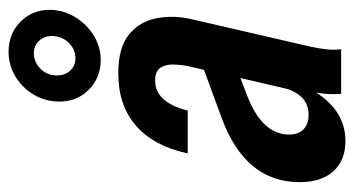

<svg xmlns="http://www.w3.org/2000/svg" viewBox="-209 -607 826 448"><g transform="rotate(-90 204.0 -383.0)"><path d="M99 10Q54 10 28.5 -18Q3 -46 3 -97Q3 -225 156 -280L265 -320L274 -358Q277 -374 277.5 -391.5Q278 -409 270 -421.5Q262 -434 240 -434Q189 -434 170 -358H70Q87 -437 134.5 -478.5Q182 -520 257 -520Q317 -520 347.5 -495Q378 -470 385.5 -430.5Q393 -391 383 -348L319 -71Q315 -52 313 -35Q311 -18 313 0H209Q208 -13 208.5 -27.5Q209 -42 212 -58Q168 10 99 10ZM114 -121Q114 -100 126 -88Q138 -76 160 -76Q205 -76 221 -128L246 -235L204 -219Q114 -184 114 -121ZM288 -561Q247 -561 219 -588.5Q191 -616 191 -657Q191 -690 207 -717Q223 -744 249.5 -760Q276 -776 307 -776Q349 -776 377 -748.5Q405 -721 405 -680Q405 -649 388.5 -621.5Q372 -594 345.5 -577.5Q319 -561 288 -561ZM292 -620Q313 -620 328.5 -636Q344 -652 344 -675Q344 -693 332.5 -705Q321 -717 304 -717Q283 -717 267.5 -701.5Q252 -686 252 -663Q252 -644 263.5 -632Q275 -620 292 -620Z"/></g></svg>

Font: Instrument Sans Condensed SemiBold Italic
Style: Regular
Weight: 600
Width: 3
Italic angle: -13°
Designer: Rodrigo Fuenzalida
Foundry: fragTYPE
Version: Version 1.000; ttfautohint (v1.8.4.7-5d5b);gftools[0.9.28]